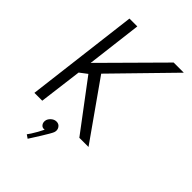

<svg xmlns="http://www.w3.org/2000/svg" viewBox="-267 -804 1124 1124"><g transform="rotate(45 295.0 -242.0)"><path d="M475 0H399L172 -302L126 -267L92 0H27L113 -701H178L136 -357L478 -702H562L224 -356ZM188 65Q193 50 207 38.5Q221 27 238 27Q258 27 268.5 43.5Q279 60 272 80Q269 88 258 107Q247 126 233 148.5Q219 171 206.5 190.5Q194 210 189 218L167 203Q172 197 182 181.5Q192 166 203 146.5Q214 127 222 110Q203 113 193 99Q183 85 188 65Z"/></g></svg>

Font: Kulim Park Light
Style: Italic
Weight: 300
Italic angle: -8°
Designer: Noponies / Dale Sattler
Foundry: Noponies
Version: Version 1.000; ttfautohint (v1.8.3)